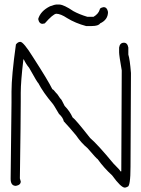

<svg xmlns="http://www.w3.org/2000/svg" viewBox="-20 -856 626 854"><path d="M70.3 -669.9Q84.5 -669.9 127 -601.6Q194.8 -496.6 212.9 -459Q217.3 -459 230.5 -441.4Q232.9 -441.4 248 -418Q252.4 -417 267.6 -384.8Q291 -360.8 302.7 -334Q314.9 -326.2 380.9 -242.2Q414.6 -213.4 484.4 -128.9Q515.6 -98.1 515.6 -93.8H519.5Q521.5 -441.4 521.5 -543Q509.8 -609.4 509.8 -623V-644.5Q513.2 -666 531.2 -666Q546.9 -666 550.8 -644.5V-613.3Q557.6 -592.8 562.5 -531.2Q562.5 -443.4 560.5 -115.2Q560.5 -25.4 546.9 -25.4Q540.5 -21.5 535.2 -21.5Q518.1 -21.5 478.5 -76.2Q442.9 -108.4 414.1 -148.4Q411.1 -148.4 369.1 -197.3Q341.3 -220.2 318.4 -253.9Q291.5 -286.6 263.7 -316.4Q260.7 -332.5 242.2 -349.6Q218.3 -391.1 212.9 -396.5Q172.4 -444.3 150.4 -486.3Q147.5 -486.3 109.4 -554.7Q95.7 -570.8 85.9 -591.8H84Q72.3 -492.7 72.3 -443.4V-404.3Q72.3 -335.4 68.4 -62.5L72.3 -48.8Q72.3 -33.2 50.8 -29.3Q27.3 -29.3 27.3 -60.5Q31.2 -348.1 31.2 -400.4V-449.2Q31.2 -518.1 50.8 -658.2Q59.6 -669.9 70.3 -669.9ZM230 -835.9H243.7Q264.6 -835 306.2 -806.6Q331.5 -792.5 368.7 -781.2H396Q417.5 -793.9 423.3 -812.5Q423.3 -821.3 440.9 -824.2Q456.5 -824.2 460.4 -802.7Q460.4 -768.1 425.3 -752Q418 -740.2 388.2 -740.2H362.8Q315.4 -752.9 278.8 -775.4Q249.5 -794.9 230 -794.9Q215.3 -793 179.2 -752L169.4 -750Q153.8 -750 149.9 -771.5Q160.2 -807.1 202.6 -828.1Q224.1 -835.9 230 -835.9Z"/></svg>

Font: CEF Fonts CJK
Style: Regular
Weight: 400
Designer: PartyBoss (派对大魔王)
Version: Release 2.25